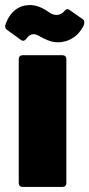

<svg xmlns="http://www.w3.org/2000/svg" viewBox="-52 -738 353 758"><path d="M176 -571C209 -571 250 -585 276 -633C280 -639 281 -645 281 -649C281 -655 279 -659 275 -662L222 -699C219 -701 216 -702 214 -702C210 -702 206 -699 202 -694C193 -683 181 -679 171 -679C154 -679 143 -689 132 -696C112 -709 90 -718 65 -718C25 -718 -13 -694 -31 -639C-33 -631 -31 -625 -24 -620L31 -580C34 -578 37 -577 39 -577C44 -577 48 -580 52 -585C60 -597 70 -603 81 -603C95 -603 102 -595 121 -586C144 -575 159 -571 176 -571ZM37 0H195C204 0 210 -6 210 -15V-505C210 -514 204 -520 195 -520H37C28 -520 22 -514 22 -505V-15C22 -6 28 0 37 0Z"/></svg>

Font: Barlow Condensed Black
Style: Regular
Weight: 900
Width: 3
Designer: Jeremy Tribby
Foundry: Tribby Type
Version: Version 1.422;hotconv 1.0.109;makeotfexe 2.5.65596